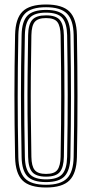

<svg xmlns="http://www.w3.org/2000/svg" viewBox="-20 -827 409 854"><path d="M184.8 7Q111.5 7 80 -24.5Q48.6 -55.9 47.1 -127.8Q45.6 -205.9 44.9 -273.1Q44.2 -340.4 44.2 -403.7Q44.2 -467 44.9 -532.3Q45.7 -597.7 47.1 -672Q48.6 -744.2 80.1 -775.6Q111.5 -807 184.8 -807Q257.1 -807 288.8 -775.6Q320.5 -744.2 322.1 -672Q323.3 -600.7 324 -533.7Q324.8 -466.7 324.7 -400.8Q324.7 -334.9 324.1 -267.4Q323.5 -199.9 322.1 -127.8Q320.4 -56.1 288.9 -24.6Q257.3 7 184.8 7ZM184.8 -5.1Q249.9 -5.1 278.1 -33.7Q306.3 -62.4 307.6 -128.2Q308.8 -199.2 309.5 -265.4Q310.2 -331.5 310.2 -396.7Q310.2 -461.8 309.6 -529.7Q309 -597.5 307.6 -671.6Q306.3 -738.1 277.8 -766.5Q249.3 -794.9 184.8 -794.9Q117.9 -794.9 90.5 -765.8Q63 -736.7 61.6 -671.6Q60.1 -593.6 59.4 -526.1Q58.7 -458.6 58.7 -395.1Q58.7 -331.6 59.4 -266.4Q60.2 -201.3 61.6 -128.2Q63 -63.2 90.6 -34.1Q118.1 -5.1 184.8 -5.1ZM184.8 -17.1Q126.4 -17.1 101.9 -42.7Q77.3 -68.3 76.1 -128.5Q74.6 -206.5 73.9 -274.1Q73.2 -341.7 73.2 -405.1Q73.2 -468.4 73.9 -533.4Q74.7 -598.3 76.1 -671.3Q77.3 -731.8 101.9 -757.3Q126.5 -782.9 184.8 -782.9Q242.8 -782.9 267.3 -756.9Q291.8 -730.9 293.1 -671.2Q294.5 -590.6 295.1 -522.7Q295.7 -454.8 295.7 -392.3Q295.7 -329.7 295 -265.7Q294.3 -201.7 293.1 -128.6Q291.8 -70 267.7 -43.6Q243.6 -17.1 184.8 -17.1ZM184.8 -29.2Q236.4 -29.2 256.9 -52.6Q277.4 -76 278.6 -129Q280 -210.5 280.6 -277.5Q281.2 -344.5 281.2 -406.1Q281.2 -467.6 280.5 -531.5Q279.8 -595.5 278.6 -670.7Q277.4 -723.2 257.3 -747Q237.1 -770.8 184.8 -770.8Q133.5 -770.8 112.6 -747.9Q91.7 -725.1 90.6 -671.2Q89.1 -597.4 88.4 -531.5Q87.7 -465.6 87.7 -401.8Q87.7 -338.1 88.4 -271.2Q89.2 -204.3 90.6 -128.6Q91.7 -74.3 113.1 -51.8Q134.4 -29.2 184.8 -29.2ZM184.8 -41.3Q141.4 -41.3 123.7 -61.3Q106 -81.2 105.1 -128.9Q103.2 -233.4 102.5 -319.8Q101.9 -406.1 102.7 -490Q103.4 -573.9 105.1 -670.9Q106 -718.7 123.5 -738.7Q141 -758.7 184.8 -758.7Q229.2 -758.7 246.3 -737.9Q263.3 -717.1 264.1 -670.3Q265.5 -586.4 266.1 -519.2Q266.7 -451.9 266.7 -391.5Q266.7 -331 266 -268Q265.3 -205 264.1 -129.6Q263.2 -82.9 246.2 -62.1Q229.2 -41.3 184.8 -41.3ZM184.8 -53.4Q222.3 -53.4 235.5 -71.6Q248.8 -89.9 249.6 -129.9Q251 -210.3 251.6 -275.3Q252.2 -340.3 252.2 -400.6Q252.2 -460.8 251.6 -525.5Q251 -590.2 249.6 -669.8Q248.8 -710.7 235.4 -728.7Q222 -746.6 184.8 -746.6Q149.1 -746.6 134.7 -729.8Q120.4 -712.9 119.6 -670.5Q117.9 -571.7 117.1 -486.5Q116.4 -401.2 117.1 -315.6Q117.7 -230 119.6 -129.3Q120.4 -87.6 134.5 -70.5Q148.6 -53.4 184.8 -53.4Z"/></svg>

Font: Big Shoulders Inline Display SC Thin
Style: Regular
Weight: 100
Designer: Patric King
Foundry: XO Type Co
Version: Version 2.002